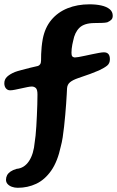

<svg xmlns="http://www.w3.org/2000/svg" viewBox="-28 -662 556 912"><path d="M56.5 230Q41 230 28.2 225.2Q15.5 220.5 8 212Q0.5 203.5 0.5 192Q0.5 180.5 5.5 170.8Q10.5 161 21.5 153.2Q32.5 145.5 51 140Q87 137 109.5 103.5Q132 70 137 12.5Q139 1.5 141 -18Q143 -37.5 144.5 -61.8Q146 -86 147.2 -112.8Q148.5 -139.5 149.2 -165.2Q150 -191 150 -213Q150 -237 142 -244Q134 -251 123 -251Q115 -251 101.5 -248.2Q88 -245.5 72.5 -242Q57 -238.5 43 -235.8Q29 -233 20 -233Q8 -233 0.2 -242.2Q-7.5 -251.5 -7.5 -266.5Q-7.5 -285.5 6.2 -298Q20 -310.5 43 -320Q53.5 -324 73.5 -329.2Q93.5 -334.5 115 -340Q136.5 -345.5 151.5 -348.5Q157.5 -350 162.2 -356.2Q167 -362.5 167 -374.5Q167 -389.5 167.5 -405.2Q168 -421 169.8 -439Q171.5 -457 175 -476.5Q185.5 -531 216 -567.5Q246.5 -604 293 -622.8Q339.5 -641.5 397 -641.5Q428 -641.5 453 -636Q478 -630.5 492.8 -618.5Q507.5 -606.5 507.5 -587Q507.5 -574.5 500.2 -567.8Q493 -561 481.5 -556Q471 -553.5 455 -553.2Q439 -553 419.5 -552.5Q372 -552 349.5 -530.2Q327 -508.5 319.5 -468Q317.5 -460.5 315.5 -450.2Q313.5 -440 312.5 -430Q311.5 -420 311.5 -411.5Q311.5 -399.5 315 -394.8Q318.5 -390 327 -389Q332.5 -389 345.8 -391.2Q359 -393.5 376 -397.2Q393 -401 410.2 -404.5Q427.5 -408 442.2 -410.8Q457 -413.5 465.5 -413.5Q480 -413.5 487 -405.2Q494 -397 494 -380.5Q494 -361 480.8 -350.2Q467.5 -339.5 442 -327.5Q425 -320 400.8 -311Q376.5 -302 342 -290.5Q317.5 -282 304.8 -271.5Q292 -261 290.5 -243Q290 -233 289 -213.8Q288 -194.5 286.2 -169.5Q284.5 -144.5 282 -116.8Q279.5 -89 276.5 -61.5Q273.5 -34 269.8 -9.8Q266 14.5 261 32.5Q245.5 105.5 215 148.8Q184.5 192 144 211Q103.5 230 56.5 230Z"/></svg>

Font: Gluten Medium
Style: Regular
Weight: 500
Designer: Tyler Finck
Foundry: Etcetera Type Company
Version: Version 1.300